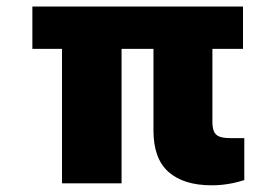

<svg xmlns="http://www.w3.org/2000/svg" viewBox="-20 -550 828 576"><path d="M709 -403.3H617.2V-185.5Q617.2 -166.5 621.8 -155.8Q626.5 -145 637.9 -140.4Q649.4 -135.7 670.9 -135.7H712.9V-9.8Q664.6 5.9 615.2 5.9Q530.8 5.9 485.6 -34.2Q440.4 -74.2 440.4 -158.2V-403.3H344.7V0H166V-403.3H77.1V-530.3H709Z"/></svg>

Font: Pretendard Std Black
Style: Regular
Weight: 900
Designer: Base glyphs from Inter by Rasmus Andersson; Hangeul glyphs from Noto Sans CJK(Source Han Sans) by Jang Soo-young and Kan
Foundry: Kil Hyung-jin
Version: Version 1.309